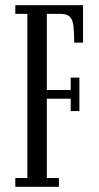

<svg xmlns="http://www.w3.org/2000/svg" viewBox="-20 -720 382 740"><path d="M39 0V-34H85.5V-666.5H39V-700H300V-555.5H266Q266 -596 263 -620.5Q260 -645 249 -655.8Q238 -666.5 214.5 -666.5H160.5V-373H252.5V-421H286V-292H252.5V-339.5H160.5V-34H207V0Z"/></svg>

Font: Imbue Thin 10pt
Style: Regular
Weight: 400
Version: Version 1.102